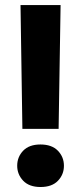

<svg xmlns="http://www.w3.org/2000/svg" viewBox="-20 -731 320 758"><path d="M47.9 -76.7Q47.9 -42.5 71.5 -17.6Q95.2 7.3 140.1 7.3Q185.1 7.3 208.7 -17.3Q232.4 -42 232.4 -76.7Q232.4 -111.3 208.5 -136Q184.6 -160.6 139.6 -160.6Q95.2 -160.6 71.5 -136Q47.9 -111.3 47.9 -76.7ZM68.4 -222.2H211.4L219.2 -710.9H61Z"/></svg>

Font: Roboto Flex
Style: wght 700 wdth 25 opsz 34 GRAD 0.00 slnt 0.00 XTRA 468 XOPQ 96 YOPQ 79 YTLC 514 YTUC 712 YTAS 750 YTDE -203.00 YTFI 738
Weight: 700
Width: 1
Designer: Berlow after Robertson
Foundry: Google
Version: Version 3.100